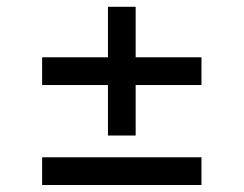

<svg xmlns="http://www.w3.org/2000/svg" viewBox="-20 -565 699 551"><path d="M369.3 -545.5V-400.6H558.2V-321H369.3V-176.1H289.8V-321H100.9V-400.6H289.8V-545.5ZM558.2 -34.1H100.9V-113.6H558.2Z"/></svg>

Font: Riot Sans
Style: Regular
Weight: 400
Designer: Rasmus Andersson
Foundry: rsms
Version: Version 4.001